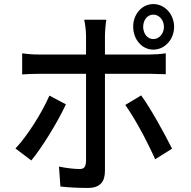

<svg xmlns="http://www.w3.org/2000/svg" viewBox="-20 -876 940 944"><path d="M836 -744C836 -806 790 -856 734 -856C681 -856 640 -812 635 -755V-746V-744C635 -682 678 -632 734 -632C790 -632 836 -682 836 -744ZM684 -739C684 -741 684 -742 684 -744C684 -777 704 -804 734 -804C763 -804 786 -777 786 -744C786 -711 763 -684 734 -684C705 -684 687 -708 684 -739ZM496 -36V-513H724C746 -512 772 -512 795 -511V-614C771 -610 738 -608 715 -608H496V-700C496 -723 500 -765 503 -779H394C398 -762 403 -725 403 -701V-608H170C142 -608 115 -610 89 -614V-510C113 -512 143 -513 170 -513H403V-83C401 -56 395 -45 371 -45C348 -45 308 -49 270 -57L277 41C318 46 370 48 412 48C472 48 496 18 496 -36ZM826 -145C790 -217 721 -343 674 -407L596 -360C621 -325 653 -272 682 -217L687 -208C708 -167 728 -127 743 -93L826 -145ZM304 -363 223 -406C187 -323 115 -208 56 -146L134 -87C184 -147 264 -276 304 -363ZM635 -745V-746V-748V-745Z"/></svg>

Font: Glow Sans SC Condensed Medium
Style: Regular
Weight: 600
Width: 3
Designer: Ryoko NISHIZUKA (kana, bopomofo & ideographs); Paul D. Hunt (Latin, Greek & Cyrillic); Sandoll Communications, Soo-young
Version: Version 0.93